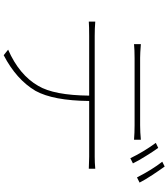

<svg xmlns="http://www.w3.org/2000/svg" viewBox="44 -920 912 1040"><g transform="rotate(90 500.0 -400.0)"><path d="M837 -650Q804 -719 754 -788L781 -801Q802 -772 824 -736Q850 -695 865 -664ZM295 -673Q251 -673 219 -670V-707Q269 -703 293 -703H658Q678 -703 697 -704Q720 -705 737 -707V-670Q700 -673 658 -673ZM829 -457Q861 -457 894 -460V-425Q878 -426 862 -426Q844 -427 829 -427H527Q525 -232 472 -136Q410 -32 279 36L249 12Q386 -48 445 -151Q496 -236 498 -427H175Q124 -427 97 -425V-460Q135 -457 175 -457ZM882 -836Q903 -807 928 -769Q955 -728 969 -700L941 -686Q899 -768 856 -823Z"/></g></svg>

Font: Noto Sans CJK TC Thin
Style: Regular
Weight: 250
Designer: Ryoko NISHIZUKA ???? (kana & ideographs); Paul D. Hunt (Latin, Greek & Cyrillic); Wenlong ZHANG ??? (bopomofo); Sandoll 
Foundry: Adobe Systems Incorporated
Version: Version 1.004 January 19, 2016